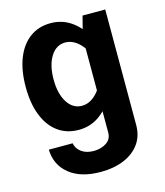

<svg xmlns="http://www.w3.org/2000/svg" viewBox="-114 -623 809 943"><g transform="rotate(-15 290.0 -152.0)"><path d="M282.4 232.4Q348.9 232.4 399.9 211.3Q450.9 190.1 479.9 150.4Q508.9 110.8 508.9 54.4V-532.8H393.5L366.6 -427.9V54.4Q366.6 88.7 339.6 106.3Q312.6 124 275.3 124Q237.8 124 213.4 106.3Q189.1 88.6 184.1 60.6H63Q65.2 138.5 122.9 185.4Q180.6 232.4 282.4 232.4ZM33 -265.8Q33 -182.3 56.9 -121.5Q80.7 -60.7 125.3 -27.9Q169.9 4.9 231.4 4.9Q286.5 4.9 330.5 -23.7Q374.6 -52.2 409.1 -108.1L372 -167Q353.6 -138.4 329.1 -121.8Q304.6 -105.3 277.2 -105.3Q230.7 -105.3 202.7 -149.6Q174.8 -193.9 174.8 -265.9Q174.8 -338.4 202.6 -382.8Q230.3 -427.2 276.8 -427.2Q303.9 -427.2 328.6 -410.7Q353.3 -394.2 372 -364.8L409.1 -424.8Q374.6 -480.3 330.6 -508.8Q286.6 -537.4 231.6 -537.4Q170 -537.4 125.4 -504.4Q80.7 -471.3 56.9 -410.5Q33 -349.7 33 -265.8Z"/></g></svg>

Font: Estedad VF
Style: Regular
Weight: 100
Designer: Amin Abedi
Version: Version 7.3